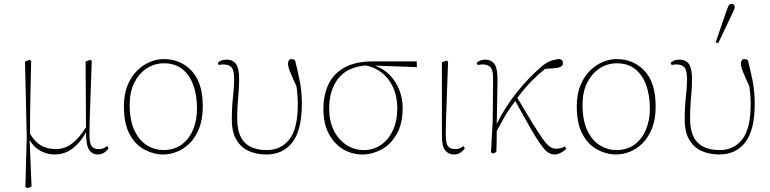

<svg xmlns="http://www.w3.org/2000/svg" viewBox="-20 -790 4003 998"><path d="M112 182 119 -80 110 -470 133 -479 142 -474Q140 -378 138.5 -311.5Q137 -245 136.5 -194Q136 -143 136 -95Q162 -51 195 -33Q228 -15 271 -15Q318 -15 357 -46Q396 -77 427 -129L425 -470L448 -479L457 -474Q454 -392 452 -333Q450 -274 448.5 -231Q447 -188 446 -154.5Q445 -121 445 -90Q445 -44 457 -29.5Q469 -15 492 -15Q509 -15 518.5 -19.5Q528 -24 538 -31L544 -18Q537 -8 522.5 2.5Q508 13 488 13Q459 13 443 -11.5Q427 -36 427 -103Q400 -51 358.5 -19Q317 13 263 13Q226 13 190.5 -6Q155 -25 134 -62L144 180L122 188Z M829 13Q779 13 731.5 -12Q684 -37 654 -92Q624 -147 624 -238Q624 -301 643.5 -347.5Q663 -394 694 -424Q725 -454 761 -468.5Q797 -483 830 -483Q919 -483 976.5 -421.5Q1034 -360 1034 -238Q1034 -170 1015 -122.5Q996 -75 965.5 -45Q935 -15 899 -1Q863 13 829 13ZM829 -10Q885 -10 924 -38.5Q963 -67 983.5 -116Q1004 -165 1004 -225Q1004 -294 985 -347Q966 -400 928 -430.5Q890 -461 833 -461Q783 -461 742.5 -434.5Q702 -408 678 -360Q654 -312 654 -246Q654 -163 679.5 -110.5Q705 -58 745 -34Q785 -10 829 -10Z M1365 13Q1314 13 1273.5 -5Q1233 -23 1209 -63Q1185 -103 1185 -168Q1185 -233 1191 -285Q1197 -337 1197 -377Q1197 -424 1184 -439.5Q1171 -455 1142 -455Q1128 -455 1117 -452L1112 -464Q1117 -469 1128.5 -474.5Q1140 -480 1157 -480Q1192 -480 1207.5 -456.5Q1223 -433 1223 -380Q1223 -345 1220.5 -314.5Q1218 -284 1215.5 -251.5Q1213 -219 1213 -174Q1213 -88 1252 -49Q1291 -10 1367 -10Q1441 -10 1484.5 -66Q1528 -122 1528 -249Q1528 -293 1521 -341Q1499 -389 1488 -416.5Q1477 -444 1477 -460Q1477 -469 1481.5 -476Q1486 -483 1494 -483Q1508 -483 1514 -475Q1526 -429 1537.5 -372Q1549 -315 1549 -251Q1549 -114 1500 -50.5Q1451 13 1365 13Z M1864 13Q1808 13 1761.5 -15.5Q1715 -44 1688 -97Q1661 -150 1661 -223Q1661 -294 1686.5 -350Q1712 -406 1769.5 -438.5Q1827 -471 1921 -471H2146L2147 -441L1928 -449Q1973 -434 2005.5 -400.5Q2038 -367 2055.5 -322.5Q2073 -278 2073 -229Q2073 -146 2041.5 -92Q2010 -38 1962 -12.5Q1914 13 1864 13ZM1691 -226Q1691 -161 1715 -112.5Q1739 -64 1780 -37Q1821 -10 1872 -10Q1920 -10 1959 -36Q1998 -62 2021.5 -111Q2045 -160 2045 -228Q2045 -314 2001 -374Q1957 -434 1881 -450Q1783 -441 1737 -380.5Q1691 -320 1691 -226Z M2340 13Q2313 13 2295 -7Q2277 -27 2277 -87V-466L2300 -475L2309 -470Q2306 -389 2304 -330.5Q2302 -272 2300.5 -229.5Q2299 -187 2298 -154Q2297 -121 2297 -90Q2297 -44 2309 -29.5Q2321 -15 2344 -15Q2361 -15 2370.5 -19.5Q2380 -24 2390 -31L2396 -18Q2389 -8 2374.5 2.5Q2360 13 2340 13Z M2544 8 2532 2 2541 -161 2543 -377Q2544 -422 2531 -438.5Q2518 -455 2490 -455Q2477 -455 2463 -452L2458 -464Q2463 -469 2474.5 -474.5Q2486 -480 2500 -480Q2534 -480 2550.5 -457Q2567 -434 2566 -367L2562 -146Q2607 -236 2665.5 -309Q2724 -382 2788 -438Q2820 -467 2846.5 -475Q2873 -483 2889 -483Q2896 -481 2901 -477Q2906 -473 2906 -462Q2906 -449 2895 -443Q2884 -437 2858 -435L2813 -432Q2778 -404 2742.5 -368Q2707 -332 2669 -281Q2718 -199 2749.5 -147.5Q2781 -96 2801.5 -67.5Q2822 -39 2837.5 -28Q2853 -17 2869 -17Q2895 -17 2917 -29L2923 -16Q2912 -5 2895.5 4Q2879 13 2861 13Q2845 13 2828.5 2Q2812 -9 2790.5 -39Q2769 -69 2737.5 -123.5Q2706 -178 2658 -265Q2639 -239 2625 -218.5Q2611 -198 2597 -173Q2583 -148 2562 -109Q2562 -81 2561.5 -53.5Q2561 -26 2560 0Z M3183 13Q3133 13 3085.5 -12Q3038 -37 3008 -92Q2978 -147 2978 -238Q2978 -301 2997.5 -347.5Q3017 -394 3048 -424Q3079 -454 3115 -468.5Q3151 -483 3184 -483Q3273 -483 3330.5 -421.5Q3388 -360 3388 -238Q3388 -170 3369 -122.5Q3350 -75 3319.5 -45Q3289 -15 3253 -1Q3217 13 3183 13ZM3183 -10Q3239 -10 3278 -38.5Q3317 -67 3337.5 -116Q3358 -165 3358 -225Q3358 -294 3339 -347Q3320 -400 3282 -430.5Q3244 -461 3187 -461Q3137 -461 3096.5 -434.5Q3056 -408 3032 -360Q3008 -312 3008 -246Q3008 -163 3033.5 -110.5Q3059 -58 3099 -34Q3139 -10 3183 -10Z M3719 13Q3668 13 3627.5 -5Q3587 -23 3563 -63Q3539 -103 3539 -168Q3539 -233 3545 -285Q3551 -337 3551 -377Q3551 -424 3538 -439.5Q3525 -455 3496 -455Q3482 -455 3471 -452L3466 -464Q3471 -469 3482.5 -474.5Q3494 -480 3511 -480Q3546 -480 3561.5 -456.5Q3577 -433 3577 -380Q3577 -345 3574.5 -314.5Q3572 -284 3569.5 -251.5Q3567 -219 3567 -174Q3567 -88 3606 -49Q3645 -10 3721 -10Q3795 -10 3838.5 -66Q3882 -122 3882 -249Q3882 -293 3875 -341Q3853 -389 3842 -416.5Q3831 -444 3831 -460Q3831 -469 3835.5 -476Q3840 -483 3848 -483Q3862 -483 3868 -475Q3880 -429 3891.5 -372Q3903 -315 3903 -251Q3903 -114 3854 -50.5Q3805 13 3719 13ZM3700 -570 3755 -730Q3762 -750 3767 -760Q3772 -770 3783 -770Q3789 -770 3794 -766Q3799 -762 3799 -754Q3799 -747 3795.5 -739.5Q3792 -732 3783 -712L3713 -565Z"/></svg>

Font: Source Serif Pro ExtraLight
Style: Regular
Weight: 200
Designer: Frank Grießhammer
Foundry: Adobe Systems Incorporated
Version: Version 3.001;hotconv 1.0.111;makeotfexe 2.5.65597